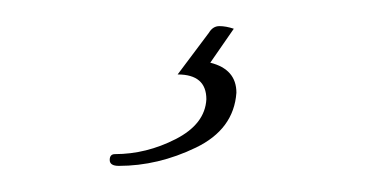

<svg xmlns="http://www.w3.org/2000/svg" viewBox="-20 -25 283 147"><path d="M159 -3 141 23Q161 28 161 46Q159 74 130 88Q101 102 71 102Q64 102 64 97.5Q64 93 68 93Q92 93 114.5 81.5Q137 70 138 51Q138 32 116 32L140 0Q143 -5 148 -5Q153 -5 159 -3Z"/></svg>

Font: Mr De Haviland
Style: Regular
Weight: 400
Designer: Alejandro Paul
Foundry: Alejandro Paul
Version: Version 1.000